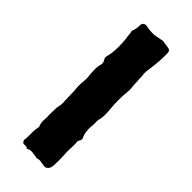

<svg xmlns="http://www.w3.org/2000/svg" viewBox="3 -170 436 436"><g transform="rotate(-45 221.0 48.0)"><path d="M383 1Q373 3 368 3Q356 5 349 5Q322 7 300 1H297Q291 3 289 5Q281 7 278 5Q269 2 245 4Q241 5 234 5Q210 3 203 4Q197 5 185 5Q180 5 170 5.5Q160 6 156 6Q148 6 146 5Q141 3 116 3Q109 4 100 3Q90 2 81 6H79Q67 4 61 4H46Q39 4 36 3Q33 3 30 5.5Q27 8 28 12Q28 19 26 21Q24 21 26 23Q28 27 28.5 30.5Q29 34 28 39.5Q27 45 27 47Q25 52 27 57Q28 62 26 71Q25 74 25 81Q28 89 37 91Q50 93 86 91Q91 91 101.5 91.5Q112 92 118 91Q120 91 123 93Q126 95 128 95H131Q141 89 159 89Q167 90 184 90Q188 90 189 91Q200 94 222 92Q250 89 279 92Q283 93 291 92Q299 91 302 91Q313 91 318 90H328Q334 88 347 90Q380 95 405 94Q413 94 414 87Q417 69 417 67Q417 66 414 51Q411 39 414 22Q414 21 414.5 19.5Q415 18 415 17Q416 5 404 5Q392 5 384 1Z"/></g></svg>

Font: Gutenberg Clean
Style: Regular
Weight: 400
Designer: Nicola Manzari, Bruno Pierini
Foundry: Unio | Creative Solutions
Version: Version 1.001;PS 001.001;hotconv 1.0.88;makeotf.lib2.5.64775